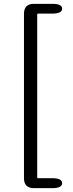

<svg xmlns="http://www.w3.org/2000/svg" viewBox="-20 -811 378 1001"><path d="M157 170Q105 170 105 118V-739Q105 -791 157 -791H252Q304 -791 304 -766Q304 -740 252 -740H179Q174 -740 174 -735V113Q174 118 179 118H252Q304 118 304 144Q304 170 252 170Z"/></svg>

Font: Resource Han Rounded HK
Style: Regular
Weight: 400
Designer: Cyano Hao (round all glyphs); Ryoko NISHIZUKA  (kana, bopomofo & ideographs); Paul D. Hunt (Latin, Greek & Cyrillic); Sa
Foundry: Cyano Hao
Version: 0.990